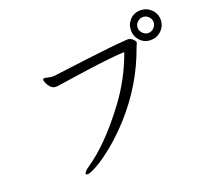

<svg xmlns="http://www.w3.org/2000/svg" viewBox="-138 -976 1277 1178"><g transform="rotate(-20 500.0 -387.5)"><path d="M254 -607Q305 -613 472 -634.5Q639 -656 752 -664Q772 -664 786.5 -650.5Q801 -637 801 -630Q801 -623 797 -616Q793 -609 790 -600Q713 -382 555 -206Q486 -130 421 -77Q356 -24 307.5 3Q259 30 245 30Q231 30 231 24Q231 10 265 -13Q401 -105 548 -300Q653 -439 709 -598Q621 -594 463 -572L257 -542Q253 -541 250 -541H243Q223 -541 209.5 -555Q196 -569 189.5 -585Q183 -601 183 -605Q183 -614 192 -615H195Q204 -615 217 -611Q230 -607 246 -607ZM889 -657Q910 -657 925.5 -673Q941 -689 941 -709.5Q941 -730 925.5 -745.5Q910 -761 889 -761Q868 -761 852.5 -745.5Q837 -730 837 -709.5Q837 -689 852.5 -673Q868 -657 889 -657ZM888.5 -805Q929 -805 958 -777Q987 -749 987 -708.5Q987 -668 958 -639.5Q929 -611 888.5 -611Q848 -611 820.5 -639.5Q793 -668 793 -708.5Q793 -749 820.5 -777Q848 -805 888.5 -805Z"/></g></svg>

Font: ToneOZ-Pinyin-WenKai-Regular
Style: Regular
Weight: 400
Designer: Fontworks Inc.
Foundry: ToneOZ
Version: Version 0.240331